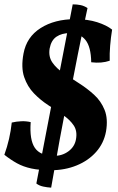

<svg xmlns="http://www.w3.org/2000/svg" viewBox="-23 -773 541 882"><path d="M211 9Q158 9 121 1Q84 -7 55 -23Q26 -39 -3 -62Q10 -98 18.5 -135Q27 -172 31 -210Q52 -215 74.5 -216Q97 -217 118 -212Q112 -131 137 -94Q162 -57 226 -57Q263 -57 291.5 -78Q320 -99 326 -133Q333 -171 315.5 -197Q298 -223 266 -245Q234 -267 198.5 -290Q163 -313 133 -344Q103 -375 88 -419Q73 -463 85 -527Q99 -603 163.5 -644Q228 -685 322 -685Q380 -685 423.5 -671Q467 -657 492 -637Q486 -600 483 -563Q480 -526 481 -494Q443 -481 396 -487Q395 -558 369.5 -589.5Q344 -621 298 -621Q261 -621 236.5 -604.5Q212 -588 205 -550Q199 -513 217.5 -486Q236 -459 269.5 -436.5Q303 -414 340 -390.5Q377 -367 409 -338Q441 -309 457.5 -268Q474 -227 464 -169Q454 -115 418.5 -75Q383 -35 329 -13Q275 9 211 9ZM297 -331 235 -361 311 -753Q331 -753 347.5 -749.5Q364 -746 379 -736Q354 -621 334.5 -523Q315 -425 297 -331ZM212 89Q194 88 175.5 84Q157 80 144 70L227 -361L289 -331Q270 -234 251.5 -133Q233 -32 212 89Z"/></svg>

Font: Vollkorn
Style: Bold Italic
Weight: 700
Italic angle: -11°
Designer: Friedrich Althausen
Foundry: Friedrich Althausen
Version: Version 5.000; ttfautohint (v1.8.3)